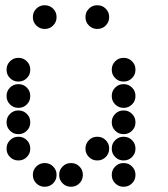

<svg xmlns="http://www.w3.org/2000/svg" viewBox="-20 -715 640 730"><path d="M149 -695Q131 -695 118 -682Q105 -669 105 -651V-649Q105 -631 118 -618Q131 -605 149 -605H151Q169 -605 182 -618Q195 -631 195 -649V-651Q195 -669 182 -682Q169 -695 151 -695ZM349 -695Q331 -695 318 -682Q305 -669 305 -651V-649Q305 -631 318 -618Q331 -605 349 -605H351Q369 -605 382 -618Q395 -631 395 -649V-651Q395 -669 382 -682Q369 -695 351 -695ZM49 -495Q31 -495 18 -482Q5 -469 5 -451V-449Q5 -431 18 -418Q31 -405 49 -405H51Q69 -405 82 -418Q95 -431 95 -449V-451Q95 -469 82 -482Q69 -495 51 -495ZM449 -495Q431 -495 418 -482Q405 -469 405 -451V-449Q405 -431 418 -418Q431 -405 449 -405H451Q469 -405 482 -418Q495 -431 495 -449V-451Q495 -469 482 -482Q469 -495 451 -495ZM49 -395Q31 -395 18 -382Q5 -369 5 -351V-349Q5 -331 18 -318Q31 -305 49 -305H51Q69 -305 82 -318Q95 -331 95 -349V-351Q95 -369 82 -382Q69 -395 51 -395ZM449 -395Q431 -395 418 -382Q405 -369 405 -351V-349Q405 -331 418 -318Q431 -305 449 -305H451Q469 -305 482 -318Q495 -331 495 -349V-351Q495 -369 482 -382Q469 -395 451 -395ZM49 -295Q31 -295 18 -282Q5 -269 5 -251V-249Q5 -231 18 -218Q31 -205 49 -205H51Q69 -205 82 -218Q95 -231 95 -249V-251Q95 -269 82 -282Q69 -295 51 -295ZM449 -295Q431 -295 418 -282Q405 -269 405 -251V-249Q405 -231 418 -218Q431 -205 449 -205H451Q469 -205 482 -218Q495 -231 495 -249V-251Q495 -269 482 -282Q469 -295 451 -295ZM49 -195Q31 -195 18 -182Q5 -169 5 -151V-149Q5 -131 18 -118Q31 -105 49 -105H51Q69 -105 82 -118Q95 -131 95 -149V-151Q95 -169 82 -182Q69 -195 51 -195ZM349 -195Q331 -195 318 -182Q305 -169 305 -151V-149Q305 -131 318 -118Q331 -105 349 -105H351Q369 -105 382 -118Q395 -131 395 -149V-151Q395 -169 382 -182Q369 -195 351 -195ZM449 -195Q431 -195 418 -182Q405 -169 405 -151V-149Q405 -131 418 -118Q431 -105 449 -105H451Q469 -105 482 -118Q495 -131 495 -149V-151Q495 -169 482 -182Q469 -195 451 -195ZM149 -95Q131 -95 118 -82Q105 -69 105 -51V-49Q105 -31 118 -18Q131 -5 149 -5H151Q169 -5 182 -18Q195 -31 195 -49V-51Q195 -69 182 -82Q169 -95 151 -95ZM249 -95Q231 -95 218 -82Q205 -69 205 -51V-49Q205 -31 218 -18Q231 -5 249 -5H251Q269 -5 282 -18Q295 -31 295 -49V-51Q295 -69 282 -82Q269 -95 251 -95ZM449 -95Q431 -95 418 -82Q405 -69 405 -51V-49Q405 -31 418 -18Q431 -5 449 -5H451Q469 -5 482 -18Q495 -31 495 -49V-51Q495 -69 482 -82Q469 -95 451 -95Z"/></svg>

Font: Doto Rounded Black
Style: Regular
Weight: 900
Monospace: yes
Version: Version 1.000